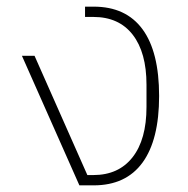

<svg xmlns="http://www.w3.org/2000/svg" viewBox="-20 -558 566 578"><path d="M46 -390H84L243 -31H261Q337 -31 379 -84.5Q421 -138 421 -236V-303Q421 -400 379.5 -453.5Q338 -507 261 -507H236V-538H262Q359 -538 409 -470Q459 -402 459 -269Q459 -137 409 -68.5Q359 0 262 0H219Z"/></svg>

Font: IBM Plex Sans Thai ExtraLight
Style: Regular
Weight: 200
Designer: Mike Abbink, Paul van der Laan, Pieter van Rosmalen, Ben Mitchell, Mark Frömberg
Foundry: Bold Monday
Version: Version 1.1